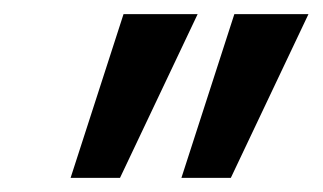

<svg xmlns="http://www.w3.org/2000/svg" viewBox="-20 -772 457 272"><path d="M155 -752 80 -520H150L260 -752ZM312 -752 237 -520H307L417 -752Z"/></svg>

Font: DonutKreme
Style: Regular
Weight: 400
Designer: Impallari Type
Foundry: Impallari Type
Version: Version 2.100